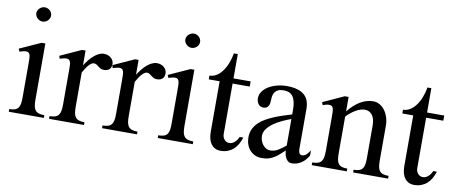

<svg xmlns="http://www.w3.org/2000/svg" viewBox="-65 -985 3006 1264"><g transform="rotate(10 1438.5 -353.5)"><path d="M147.9 -718.3Q158.2 -718.3 167.2 -714.4Q176.3 -710.4 182.9 -704.1Q189.5 -697.8 193.4 -689Q197.3 -680.2 197.3 -670.9Q197.3 -661.1 193.4 -652.6Q189.5 -644 182.9 -637.5Q176.3 -630.9 167.2 -627Q158.2 -623 147.9 -623Q138.2 -623 129.4 -627Q120.6 -630.9 113.8 -637.5Q106.9 -644 102.8 -652.6Q98.6 -661.1 98.6 -670.9Q98.6 -680.2 102.8 -689Q106.9 -697.8 113.8 -704.1Q120.6 -710.4 129.4 -714.4Q138.2 -718.3 147.9 -718.3ZM106 -333Q106 -353.5 105.5 -368.2Q105 -382.8 102.1 -392.3Q99.1 -401.9 93 -406.5Q86.9 -411.1 75.2 -411.1Q68.4 -411.1 57.4 -408.4Q46.4 -405.8 32.7 -401.9L25.4 -420.4L166.5 -484.4H191.9V-109.9Q191.9 -85 194.8 -67.6Q197.8 -50.3 206.1 -39.3Q214.4 -28.3 229 -23.2Q243.7 -18.1 267.1 -18.1V0H32.7V-18.1Q56.2 -18.1 70.6 -23.2Q85 -28.3 92.8 -39.3Q100.6 -50.3 103.3 -67.6Q106 -85 106 -109.9Z M376.5 -333Q376.5 -353.5 376 -368.2Q375.5 -382.8 372.6 -392.3Q369.6 -401.9 363.5 -406.5Q357.4 -411.1 345.7 -411.1Q337.4 -411.1 327.1 -408.4Q316.9 -405.8 301.8 -401.9L296.4 -420.4L437 -484.4H460.9V-385.7Q473.6 -405.3 488 -423.3Q502.4 -441.4 518.1 -454.8Q533.7 -468.3 550.5 -476.3Q567.4 -484.4 585 -484.4Q598.6 -484.4 610.6 -480Q622.6 -475.6 631.6 -467.8Q640.6 -460 645.8 -449.7Q650.9 -439.5 650.9 -427.7Q650.9 -404.3 637.9 -392.1Q625 -379.9 601.6 -379.9Q586.9 -379.9 578.1 -384.8Q569.3 -389.6 562.3 -395.5Q555.2 -401.4 547.9 -406.2Q540.5 -411.1 529.8 -411.1Q521.5 -411.1 513.2 -405.5Q504.9 -399.9 496.1 -390.1Q487.3 -380.4 478.5 -366.9Q469.7 -353.5 460.9 -337.9V-109.9Q460.9 -85 463.9 -67.6Q466.8 -50.3 475.1 -39.3Q483.4 -28.3 497.8 -23.2Q512.2 -18.1 535.6 -18.1V0H301.8V-18.1Q325.2 -18.1 339.8 -23.2Q354.5 -28.3 362.5 -39.3Q370.6 -50.3 373.5 -67.6Q376.5 -85 376.5 -109.9Z M731 -333Q731 -353.5 730.5 -368.2Q730 -382.8 727.1 -392.3Q724.1 -401.9 718 -406.5Q711.9 -411.1 700.2 -411.1Q691.9 -411.1 681.6 -408.4Q671.4 -405.8 656.2 -401.9L650.9 -420.4L791.5 -484.4H815.4V-385.7Q828.1 -405.3 842.5 -423.3Q856.9 -441.4 872.6 -454.8Q888.2 -468.3 905 -476.3Q921.9 -484.4 939.5 -484.4Q953.1 -484.4 965.1 -480Q977.1 -475.6 986.1 -467.8Q995.1 -460 1000.2 -449.7Q1005.4 -439.5 1005.4 -427.7Q1005.4 -404.3 992.4 -392.1Q979.5 -379.9 956.1 -379.9Q941.4 -379.9 932.6 -384.8Q923.8 -389.6 916.7 -395.5Q909.7 -401.4 902.3 -406.2Q895 -411.1 884.3 -411.1Q876 -411.1 867.7 -405.5Q859.4 -399.9 850.6 -390.1Q841.8 -380.4 833 -366.9Q824.2 -353.5 815.4 -337.9V-109.9Q815.4 -85 818.4 -67.6Q821.3 -50.3 829.6 -39.3Q837.9 -28.3 852.3 -23.2Q866.7 -18.1 890.1 -18.1V0H656.2V-18.1Q679.7 -18.1 694.3 -23.2Q709 -28.3 717 -39.3Q725.1 -50.3 728 -67.6Q731 -85 731 -109.9Z M1144 -718.3Q1154.3 -718.3 1163.3 -714.4Q1172.4 -710.4 1179 -704.1Q1185.5 -697.8 1189.5 -689Q1193.4 -680.2 1193.4 -670.9Q1193.4 -661.1 1189.5 -652.6Q1185.5 -644 1179 -637.5Q1172.4 -630.9 1163.3 -627Q1154.3 -623 1144 -623Q1134.3 -623 1125.5 -627Q1116.7 -630.9 1109.9 -637.5Q1103 -644 1098.9 -652.6Q1094.7 -661.1 1094.7 -670.9Q1094.7 -680.2 1098.9 -689Q1103 -697.8 1109.9 -704.1Q1116.7 -710.4 1125.5 -714.4Q1134.3 -718.3 1144 -718.3ZM1102.1 -333Q1102.1 -353.5 1101.6 -368.2Q1101.1 -382.8 1098.1 -392.3Q1095.2 -401.9 1089.1 -406.5Q1083 -411.1 1071.3 -411.1Q1064.5 -411.1 1053.5 -408.4Q1042.5 -405.8 1028.8 -401.9L1021.5 -420.4L1162.6 -484.4H1188V-109.9Q1188 -85 1190.9 -67.6Q1193.8 -50.3 1202.1 -39.3Q1210.4 -28.3 1225.1 -23.2Q1239.7 -18.1 1263.2 -18.1V0H1028.8V-18.1Q1052.2 -18.1 1066.7 -23.2Q1081.1 -28.3 1088.9 -39.3Q1096.7 -50.3 1099.4 -67.6Q1102.1 -85 1102.1 -109.9Z M1292.5 -438.5V-463.9Q1317.4 -463.9 1338.9 -477.3Q1360.4 -490.7 1377.7 -514.2Q1395 -537.6 1407.2 -568.8Q1419.4 -600.1 1425.8 -635.7H1451.7V-473.1H1566.4V-438.5H1451.7V-100.6Q1451.7 -90.3 1455.1 -81.1Q1458.5 -71.8 1464.6 -64.7Q1470.7 -57.6 1479 -53.5Q1487.3 -49.3 1497.1 -49.3Q1508.8 -49.3 1518.3 -54Q1527.8 -58.6 1535.6 -66.2Q1543.5 -73.7 1549.3 -82.8Q1555.2 -91.8 1559.1 -100.6H1583Q1575.2 -75.7 1563.5 -55.2Q1551.8 -34.7 1535.4 -20Q1519 -5.4 1497.8 2.9Q1476.6 11.2 1449.7 11.2Q1428.2 11.2 1412.6 2.9Q1397 -5.4 1386.2 -20Q1375.5 -34.7 1370.4 -55.2Q1365.2 -75.7 1365.2 -100.6V-438.5Z M1873.5 -275.9Q1846.2 -266.1 1815.9 -252.2Q1785.6 -238.3 1760.3 -220.5Q1734.9 -202.6 1718.3 -180.7Q1701.7 -158.7 1701.7 -133.3Q1701.7 -115.7 1707.5 -100.1Q1713.4 -84.5 1723.1 -72.8Q1732.9 -61 1745.4 -54.4Q1757.8 -47.9 1771 -47.9Q1799.8 -47.9 1824.5 -63Q1849.1 -78.1 1873.5 -98.6ZM1959.5 -89.4Q1959.5 -74.2 1965.1 -63.5Q1970.7 -52.7 1982.9 -52.7Q1992.2 -52.7 1999.5 -56.4Q2006.8 -60.1 2013.2 -65.9Q2019.5 -71.8 2025.1 -79.3Q2030.8 -86.9 2036.1 -95.2V-60.1Q2027.8 -45.9 2017.1 -33Q2006.3 -20 1992.4 -10.3Q1978.5 -0.5 1961.7 5.4Q1944.8 11.2 1924.8 11.2Q1911.6 11.2 1901.9 3.9Q1892.1 -3.4 1886 -14.9Q1879.9 -26.4 1876.7 -39.8Q1873.5 -53.2 1873.5 -65.9Q1858.4 -52.7 1844 -39.1Q1829.6 -25.4 1812.5 -14.2Q1795.4 -2.9 1774.4 4.2Q1753.4 11.2 1725.6 11.2Q1700.2 11.2 1679.9 2Q1659.7 -7.3 1645.3 -23.4Q1630.9 -39.6 1623.3 -61.3Q1615.7 -83 1615.7 -107.9Q1615.7 -138.7 1627 -162.8Q1638.2 -187 1657.7 -206.3Q1677.2 -225.6 1702.9 -240.2Q1728.5 -254.9 1757.1 -266.8Q1785.6 -278.8 1815.7 -288.3Q1845.7 -297.9 1873.5 -306.6V-335.9Q1873.5 -369.1 1867.9 -391.6Q1862.3 -414.1 1851.6 -427.7Q1840.8 -441.4 1825.7 -447.3Q1810.5 -453.1 1791 -453.1Q1769 -453.1 1755.4 -446.8Q1741.7 -440.4 1733.9 -430.2Q1726.1 -419.9 1723.1 -406.7Q1720.2 -393.6 1720.2 -379.9Q1720.2 -367.7 1718.5 -356.4Q1716.8 -345.2 1712.2 -336.7Q1707.5 -328.1 1699.5 -323Q1691.4 -317.9 1678.2 -317.9Q1668 -317.9 1659.4 -322Q1650.9 -326.2 1645 -333.5Q1639.2 -340.8 1635.7 -350.8Q1632.3 -360.8 1632.3 -372.6Q1632.3 -396.5 1646.5 -417Q1660.6 -437.5 1684.6 -452.4Q1708.5 -467.3 1740.2 -475.8Q1772 -484.4 1807.6 -484.4Q1849.1 -484.4 1878.2 -475.3Q1907.2 -466.3 1925.3 -450Q1943.4 -433.6 1951.4 -410.2Q1959.5 -386.7 1959.5 -358.4Z M2133.3 -333Q2133.3 -353.5 2132.8 -368.2Q2132.3 -382.8 2129.4 -392.3Q2126.5 -401.9 2120.1 -406.5Q2113.8 -411.1 2102.1 -411.1Q2093.8 -411.1 2084 -408.7Q2074.2 -406.2 2060.1 -401.9L2053.2 -420.4L2193.4 -484.4H2219.2V-387.7Q2296.9 -484.4 2385.3 -484.4Q2407.7 -484.4 2427.5 -473.1Q2447.3 -461.9 2461.9 -442.4Q2476.6 -422.9 2485.1 -396.5Q2493.7 -370.1 2493.7 -339.8V-109.9Q2493.7 -85 2496.6 -67.6Q2499.5 -50.3 2507.6 -39.3Q2515.6 -28.3 2530.3 -23.2Q2544.9 -18.1 2568.4 -18.1V0H2334.5V-18.1Q2357.9 -18.1 2372.1 -23.2Q2386.2 -28.3 2394.3 -39.3Q2402.3 -50.3 2405 -67.6Q2407.7 -85 2407.7 -109.9V-325.2Q2407.7 -372.6 2388.9 -396.5Q2370.1 -420.4 2339.8 -420.4Q2326.2 -420.4 2310.8 -415.5Q2295.4 -410.6 2279.5 -401.6Q2263.7 -392.6 2248.3 -380.1Q2232.9 -367.7 2219.2 -352.5V-109.9Q2219.2 -85 2221.9 -67.6Q2224.6 -50.3 2232.4 -39.3Q2240.2 -28.3 2254.6 -23.2Q2269 -18.1 2292.5 -18.1V0H2058.1V-18.1Q2081.5 -18.1 2096.2 -23.2Q2110.8 -28.3 2119.1 -39.3Q2127.4 -50.3 2130.4 -67.6Q2133.3 -85 2133.3 -109.9Z M2586.4 -438.5V-463.9Q2611.3 -463.9 2632.8 -477.3Q2654.3 -490.7 2671.6 -514.2Q2689 -537.6 2701.2 -568.8Q2713.4 -600.1 2719.7 -635.7H2745.6V-473.1H2860.4V-438.5H2745.6V-100.6Q2745.6 -90.3 2749 -81.1Q2752.4 -71.8 2758.5 -64.7Q2764.6 -57.6 2772.9 -53.5Q2781.2 -49.3 2791 -49.3Q2802.7 -49.3 2812.3 -54Q2821.8 -58.6 2829.6 -66.2Q2837.4 -73.7 2843.3 -82.8Q2849.1 -91.8 2853 -100.6H2877Q2869.1 -75.7 2857.4 -55.2Q2845.7 -34.7 2829.3 -20Q2813 -5.4 2791.7 2.9Q2770.5 11.2 2743.7 11.2Q2722.2 11.2 2706.5 2.9Q2690.9 -5.4 2680.2 -20Q2669.4 -34.7 2664.3 -55.2Q2659.2 -75.7 2659.2 -100.6V-438.5Z"/></g></svg>

Font: Khmer Busra Bunong
Style: Regular
Weight: 400
Designer: D. Kanjahn
Version: Version 7.100; 2014